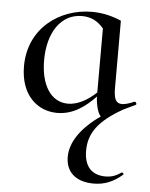

<svg xmlns="http://www.w3.org/2000/svg" viewBox="-50 -441 590 757"><g transform="rotate(5 245.0 -62.0)"><path d="M482 -60V-61C478 -59 474 -58 470 -56C454 -50 442 -47 433 -47C409 -47 400 -64 400 -108V-374C366 -389 326 -399 284 -399C156 -399 35 -313 35 -162C35 -49 102 10 181 10C245 10 293 -27 332 -68C334 -26 345 1 354 9C278 62 238 121 238 179C238 237 276 275 349 275C389 275 425 262 462 230C466 227 459 220 455 222C440 232 423 243 393 243C337 243 308 209 308 148C308 78 346 27 440 -26L488 -49C492 -52 487 -62 482 -60ZM220 -30C153 -30 112 -94 112 -193C112 -301 162 -379 246 -379C279 -379 308 -367 332 -337V-84C302 -56 263 -30 220 -30Z"/></g></svg>

Font: Cormorant Infant Book
Style: Regular
Weight: 500
Designer: Christian Thalmann (Catharsis Fonts)
Version: Version 1.000;PS 002.000;hotconv 1.0.88;makeotf.lib2.5.64775